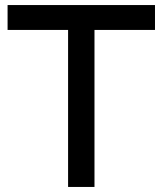

<svg xmlns="http://www.w3.org/2000/svg" viewBox="-20 -740 644 760"><path d="M354 0H249.5V-621.5H10V-720H593.5V-621.5H354Z"/></svg>

Font: Hauora SemiBold
Style: Regular
Weight: 600
Designer: Wayne Shih
Foundry: WCYS
Version: Version 1.001